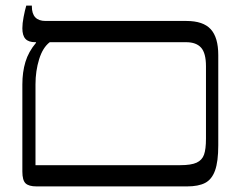

<svg xmlns="http://www.w3.org/2000/svg" viewBox="-20 -667 880 687"><path d="M761 -470V-147Q761 -89 749.5 -57Q738 -25 714 -12.5Q690 0 649 0H111Q83 0 71.5 -11Q60 -22 60 -53V-365Q60 -409 71 -445.5Q82 -482 109 -514V-516H106Q82 -516 71 -528Q60 -540 60 -566Q60 -583 64.5 -606.5Q69 -630 74 -647H94V-644Q94 -592 143 -592H647Q707 -592 734 -562.5Q761 -533 761 -470ZM717 -430Q717 -477 699.5 -496.5Q682 -516 646 -516H158Q133 -497 120 -455Q107 -413 107 -365V-76H625Q664 -76 683.5 -85Q703 -94 710 -113.5Q717 -133 717 -171Z"/></svg>

Font: Noto Serif Hebrew Light
Style: Regular
Weight: 300
Designer: Monotype Design Team
Foundry: Monotype Imaging Inc.
Version: Version 1.000